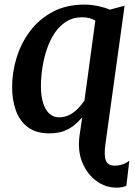

<svg xmlns="http://www.w3.org/2000/svg" viewBox="-20 -584 604 856"><path d="M498 252.5Q450.5 252.5 409.8 222.8Q369 193 347.2 140.8Q325.5 88.5 334.5 21L346.5 -61Q330 -41.5 310 -25.2Q290 -9 263.5 0.8Q237 10.5 199 10.5Q141 10.5 104.5 -16.8Q68 -44 51 -90.8Q34 -137.5 34 -196Q34 -261.5 54 -326.8Q74 -392 114.2 -445.5Q154.5 -499 215 -531.2Q275.5 -563.5 356.5 -563.5Q385.5 -563.5 417.5 -556.8Q449.5 -550 470 -541L535.5 -558.5L450 58.5Q443 108.5 452 131.5Q461 154.5 491.5 154.5Q509 154.5 525.5 149Q542 143.5 556.5 132.5L543.5 244Q536.5 247.5 526 250Q515.5 252.5 498 252.5ZM243 -61Q268 -61 289 -71.5Q310 -82 327 -99.5Q344 -117 356.5 -135.5L405 -492Q392.5 -500 377.2 -503.5Q362 -507 346 -507Q306 -507 275.8 -488Q245.5 -469 224 -437Q202.5 -405 189 -365Q175.5 -325 169 -282.2Q162.5 -239.5 162.5 -200Q162.5 -155 172.5 -124Q182.5 -93 200.5 -77Q218.5 -61 243 -61Z"/></svg>

Font: Merriweather 28pt SemiBold
Style: Italic
Weight: 600
Italic angle: -7.8°
Version: Version 2.101